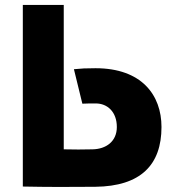

<svg xmlns="http://www.w3.org/2000/svg" viewBox="-20 -753 720 774"><path d="M237 -151V-733H72V-1C167 1 267 1 364 0C548 -2 631 -89 631 -241C631 -370 551 -478 365 -478C321 -478 313 -477 278 -474L312 -335C332 -336 344 -336 366 -336C413 -336 451 -302 451 -241C451 -183 408 -152 353 -151C318 -150 274 -150 237 -151Z"/></svg>

Font: Kreadon Extra Bold
Style: Regular
Weight: 800
Designer: kohakuno
Foundry: StudioGnu
Version: Version 1.000;Glyphs 3.1.2 (3151)